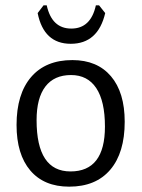

<svg xmlns="http://www.w3.org/2000/svg" viewBox="-20 -691 531 719"><path d="M395.5 -405.5C361.2 -445.8 313 -466 251 -466C184.3 -466 132.8 -444.8 96.5 -402.5C60.2 -360.2 42 -300.3 42 -223C42 -149.7 59.2 -92.8 93.5 -52.5C127.8 -12.2 176.3 8 239 8C305.7 8 357 -13.2 393 -55.5C429 -97.8 447 -157.7 447 -235C447 -308.3 429.8 -365.2 395.5 -405.5ZM150 -367C172 -395.7 204 -410 246 -410C287.3 -410 318.8 -393.7 340.5 -361C362.2 -328.3 373 -280.3 373 -217C373 -105 330 -49 244 -49C159.3 -49 117 -113 117 -241C117 -296.3 128 -338.3 150 -367ZM245 -527C313 -527 356 -565.3 374 -642L351 -671H339C326.3 -613 295.7 -584 247 -584C198.3 -584 167.7 -613 155 -671H143L121 -642C136.3 -565.3 177.7 -527 245 -527Z"/></svg>

Font: Alegreya Sans
Style: Regular
Weight: 400
Designer: Juan Pablo del Peral
Foundry: Huerta Tipografica
Version: Version 1.000;PS 001.000;hotconv 1.0.70;makeotf.lib2.5.58329